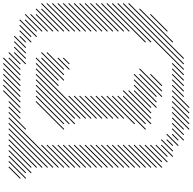

<svg xmlns="http://www.w3.org/2000/svg" viewBox="-22 -1022 1263 1259"><g transform="rotate(-90 609.5 -392.5)"><path d="M142.9 -745.7 361.4 -964.3 357.1 -968.6 138.6 -750ZM142.9 -710 397.1 -964.3 392.9 -968.6 138.6 -714.3ZM142.9 -674.3 432.9 -964.3 428.6 -968.6 138.6 -678.6ZM142.9 -638.6 468.6 -964.3 464.3 -968.6 138.6 -642.9ZM142.9 -602.9 290 -750 285.7 -754.3 138.6 -607.1ZM142.9 -567.1 290 -714.3 285.7 -718.6 138.6 -571.4ZM142.9 -531.4 290 -678.6 285.7 -682.9 138.6 -535.7ZM142.9 -495.7 290 -642.9 285.7 -647.1 138.6 -500ZM142.9 -460 290 -607.1 285.7 -611.4 138.6 -464.3ZM142.9 -424.3 290 -571.4 285.7 -575.7 138.6 -428.6ZM142.9 -388.6 290 -535.7 285.7 -540 138.6 -392.9ZM142.9 -352.9 290 -500 285.7 -504.3 138.6 -357.1ZM142.9 -317.1 290 -464.3 285.7 -468.6 138.6 -321.4ZM142.9 -281.4 290 -428.6 285.7 -432.9 138.6 -285.7ZM142.9 -245.7 290 -392.9 285.7 -397.1 138.6 -250ZM142.9 -210 290 -357.1 285.7 -361.4 138.6 -214.3ZM142.9 -174.3 290 -321.4 285.7 -325.7 138.6 -178.6ZM142.9 -138.6 290 -285.7 285.7 -290 138.6 -142.9ZM142.9 -102.9 290 -250 285.7 -254.3 138.6 -107.1ZM142.9 -67.1 290 -214.3 285.7 -218.6 138.6 -71.4ZM142.9 -31.4 290 -178.6 285.7 -182.9 138.6 -35.7ZM142.9 4.3 290 -142.9 285.7 -147.1 138.6 0ZM142.9 40 290 -107.1 285.7 -111.4 138.6 35.7ZM178.6 40 290 -71.4 285.7 -75.7 174.3 35.7ZM178.6 75.7 290 -35.7 285.7 -40 174.3 71.4ZM214.3 75.7 290 0 285.7 -4.3 210 71.4ZM142.9 -781.4 325.7 -964.3 321.4 -968.6 138.6 -785.7ZM142.9 -817.1 290 -964.3 285.7 -968.6 138.6 -821.4ZM107.1 -817.1 254.3 -964.3 250 -968.6 102.9 -821.4ZM71.4 -852.9 182.9 -964.3 178.6 -968.6 67.1 -857.1ZM71.4 -888.6 147.1 -964.3 142.9 -968.6 67.1 -892.9ZM107.1 -852.9 218.6 -964.3 214.3 -968.6 102.9 -857.1ZM392.9 -852.9 504.3 -964.3 500 -968.6 388.6 -857.1ZM464.3 -888.6 540 -964.3 535.7 -968.6 460 -892.9ZM500 -888.6 575.7 -964.3 571.4 -968.6 495.7 -892.9ZM642.9 -888.6 754.3 -1000 750 -1004.3 638.6 -892.9ZM678.6 -888.6 790 -1000 785.7 -1004.3 674.3 -892.9ZM714.3 -888.6 825.7 -1000 821.4 -1004.3 710 -892.9ZM750 -888.6 861.4 -1000 857.1 -1004.3 745.7 -892.9ZM785.7 -888.6 861.4 -964.3 857.1 -968.6 781.4 -892.9ZM821.4 -888.6 897.1 -964.3 892.9 -968.6 817.1 -892.9ZM821.4 -852.9 897.1 -928.6 892.9 -932.9 817.1 -857.1ZM857.1 -852.9 932.9 -928.6 928.6 -932.9 852.9 -857.1ZM892.9 -852.9 968.6 -928.6 964.3 -932.9 888.6 -857.1ZM928.6 -852.9 1004.3 -928.6 1000 -932.9 924.3 -857.1ZM964.3 -852.9 1004.3 -892.9 1000 -897.1 960 -857.1ZM964.3 -817.1 1040 -892.9 1035.7 -897.1 960 -821.4ZM1000 -817.1 1075.7 -892.9 1071.4 -897.1 995.7 -821.4ZM1035.7 -781.4 1111.4 -857.1 1107.1 -861.4 1031.4 -785.7ZM1035.7 -745.7 1147.1 -857.1 1142.9 -861.4 1031.4 -750ZM1035.7 -710 1147.1 -821.4 1142.9 -825.7 1031.4 -714.3ZM1035.7 -674.3 1147.1 -785.7 1142.9 -790 1031.4 -678.6ZM1035.7 -638.6 1182.9 -785.7 1178.6 -790 1031.4 -642.9ZM1035.7 -602.9 1182.9 -750 1178.6 -754.3 1031.4 -607.1ZM1035.7 -567.1 1218.6 -750 1214.3 -754.3 1031.4 -571.4ZM1035.7 -531.4 1218.6 -714.3 1214.3 -718.6 1031.4 -535.7ZM1035.7 -495.7 1218.6 -678.6 1214.3 -682.9 1031.4 -500ZM1035.7 -460 1218.6 -642.9 1214.3 -647.1 1031.4 -464.3ZM1035.7 -424.3 1218.6 -607.1 1214.3 -611.4 1031.4 -428.6ZM1035.7 -388.6 1218.6 -571.4 1214.3 -575.7 1031.4 -392.9ZM1035.7 -352.9 1218.6 -535.7 1214.3 -540 1031.4 -357.1ZM964.3 -31.4 1218.6 -285.7 1214.3 -290 960 -35.7ZM785.7 182.9 1218.6 -250 1214.3 -254.3 781.4 178.6ZM821.4 182.9 1218.6 -214.3 1214.3 -218.6 817.1 178.6ZM857.1 182.9 1218.6 -178.6 1214.3 -182.9 852.9 178.6ZM750 182.9 825.7 107.1 821.4 102.9 745.7 178.6ZM714.3 182.9 790 107.1 785.7 102.9 710 178.6ZM678.6 182.9 754.3 107.1 750 102.9 674.3 178.6ZM500 218.6 611.4 107.1 607.1 102.9 495.7 214.3ZM464.3 218.6 575.7 107.1 571.4 102.9 460 214.3ZM428.6 218.6 540 107.1 535.7 102.9 424.3 214.3ZM392.9 218.6 504.3 107.1 500 102.9 388.6 214.3ZM392.9 182.9 468.6 107.1 464.3 102.9 388.6 178.6ZM357.1 182.9 432.9 107.1 428.6 102.9 352.9 178.6ZM321.4 182.9 397.1 107.1 392.9 102.9 317.1 178.6ZM285.7 147.1 361.4 71.4 357.1 67.1 281.4 142.9ZM214.3 111.4 290 35.7 285.7 31.4 210 107.1ZM250 111.4 325.7 35.7 321.4 31.4 245.7 107.1ZM285.7 111.4 325.7 71.4 321.4 67.1 281.4 107.1ZM321.4 147.1 361.4 107.1 357.1 102.9 317.1 142.9ZM964.3 111.4 1182.9 -107.1 1178.6 -111.4 960 107.1ZM964.3 -67.1 1218.6 -321.4 1214.3 -325.7 960 -71.4ZM1035.7 -174.3 1218.6 -357.1 1214.3 -361.4 1031.4 -178.6ZM1035.7 -210 1218.6 -392.9 1214.3 -397.1 1031.4 -214.3ZM1035.7 -245.7 1218.6 -428.6 1214.3 -432.9 1031.4 -250ZM1035.7 -281.4 1218.6 -464.3 1214.3 -468.6 1031.4 -285.7ZM1035.7 -317.1 1218.6 -500 1214.3 -504.3 1031.4 -321.4ZM1000 -781.4 1111.4 -892.9 1107.1 -897.1 995.7 -785.7ZM1035.7 75.7 1147.1 -35.7 1142.9 -40 1031.4 71.4ZM535.7 -888.6 647.1 -1000 642.9 -1004.3 531.4 -892.9ZM642.9 182.9 718.6 107.1 714.3 102.9 638.6 178.6ZM607.1 -888.6 718.6 -1000 714.3 -1004.3 602.9 -892.9ZM535.7 218.6 647.1 107.1 642.9 102.9 531.4 214.3ZM571.4 -888.6 682.9 -1000 678.6 -1004.3 567.1 -892.9ZM607.1 182.9 682.9 107.1 678.6 102.9 602.9 178.6ZM392.9 -67.1 611.4 -285.7 607.1 -290 388.6 -71.4ZM428.6 -67.1 611.4 -250 607.1 -254.3 424.3 -71.4ZM428.6 -31.4 611.4 -214.3 607.1 -218.6 424.3 -35.7ZM464.3 -31.4 647.1 -214.3 642.9 -218.6 460 -35.7ZM500 -31.4 647.1 -178.6 642.9 -182.9 495.7 -35.7ZM535.7 -31.4 647.1 -142.9 642.9 -147.1 531.4 -35.7ZM535.7 4.3 682.9 -142.9 678.6 -147.1 531.4 0ZM571.4 4.3 718.6 -142.9 714.3 -147.1 567.1 0ZM607.1 4.3 754.3 -142.9 750 -147.1 602.9 0ZM607.1 40 754.3 -107.1 750 -111.4 602.9 35.7ZM642.9 40 790 -107.1 785.7 -111.4 638.6 35.7ZM678.6 40 754.3 -35.7 750 -40 674.3 35.7ZM428.6 -138.6 611.4 -321.4 607.1 -325.7 424.3 -142.9ZM464.3 -210 611.4 -357.1 607.1 -361.4 460 -214.3ZM464.3 -245.7 611.4 -392.9 607.1 -397.1 460 -250ZM464.3 -281.4 611.4 -428.6 607.1 -432.9 460 -285.7ZM464.3 -317.1 611.4 -464.3 607.1 -468.6 460 -321.4ZM464.3 -352.9 611.4 -500 607.1 -504.3 460 -357.1ZM464.3 -388.6 611.4 -535.7 607.1 -540 460 -392.9ZM464.3 -424.3 611.4 -571.4 607.1 -575.7 460 -428.6ZM464.3 -460 790 -785.7 785.7 -790 460 -464.3ZM464.3 -495.7 754.3 -785.7 750 -790 460 -500ZM464.3 -531.4 718.6 -785.7 714.3 -790 460 -535.7ZM428.6 -531.4 682.9 -785.7 678.6 -790 424.3 -535.7ZM428.6 -567.1 647.1 -785.7 642.9 -790 424.3 -571.4ZM428.6 -602.9 611.4 -785.7 607.1 -790 424.3 -607.1ZM392.9 -602.9 575.7 -785.7 571.4 -790 388.6 -607.1ZM678.6 -638.6 825.7 -785.7 821.4 -790 674.3 -642.9ZM714.3 -638.6 861.4 -785.7 857.1 -790 710 -642.9ZM714.3 -602.9 861.4 -750 857.1 -754.3 710 -607.1ZM750 -602.9 897.1 -750 892.9 -754.3 745.7 -607.1ZM785.7 -602.9 897.1 -714.3 892.9 -718.6 781.4 -607.1ZM785.7 -567.1 861.4 -642.9 857.1 -647.1 781.4 -571.4ZM821.4 -567.1 861.4 -607.1 857.1 -611.4 817.1 -571.4Z"/></g></svg>

Font: Gossip High Needlepoint
Style: Regular
Weight: 100
Width: 7
Designer: Deborah Khodanovich
Version: Version 1.001;Glyphs 3.3.1 (3343)